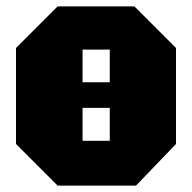

<svg xmlns="http://www.w3.org/2000/svg" viewBox="-20 -580 600 600"><path d="M30 -130V-430L160 -560H400L530 -430V-130L405 0H160ZM238 -425V-323H323V-425ZM238 -140H323V-243H238Z"/></svg>

Font: Tektur SemiCondensed Black
Style: Regular
Weight: 900
Width: 4
Designer: Adam Jagosz
Foundry: Adam Jagosz
Version: Version 1.005;gftools[0.9.30]